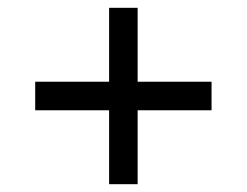

<svg xmlns="http://www.w3.org/2000/svg" viewBox="-20 -568 632 491"><path d="M259 -286H70V-359H259V-548H332V-359H521V-286H332V-97H259Z"/></svg>

Font: utamil85
Style: Book
Weight: 400
Designer: Jelle Bosma - Monotype Design Team
Foundry: Monotype Imaging Inc.
Version: Version 2.003